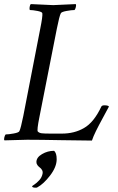

<svg xmlns="http://www.w3.org/2000/svg" viewBox="-26 -666 564 915"><path d="M147.5 106.4Q147.5 84 174.3 68.4Q201.2 52.7 231.4 52.7Q244.1 62.5 244.1 92.8Q244.1 129.4 212.9 170.2Q181.6 210.9 152.3 226.6Q150.4 228.5 144.5 228.5Q127 228.5 127 221.7Q127 220.2 137.7 213.4Q148.4 206.5 160.9 193.1Q173.3 179.7 176.8 162.1Q178.7 152.3 174.6 144.8Q170.4 137.2 164.3 132.8Q158.2 128.4 152.8 121.6Q147.5 114.7 147.5 106.4ZM162.1 -109.4Q148.9 -44.4 154.3 -39.1Q161.1 -32.2 172.9 -30.8Q184.6 -29.3 216.8 -29.3H268.6Q328.6 -29.3 374 -55.7Q421.4 -82.5 457 -158.2Q460 -164.1 471.7 -164.1Q489.3 -164.1 493.2 -158.2Q486.8 -146 465.3 -106.4Q443.8 -66.9 431.2 -41.3Q418.5 -15.6 412.1 3.9Q365.7 3.9 266.4 2Q167 0 103.5 0Q81.1 0 46.4 1.5Q11.7 2.9 -4.9 2.9Q-7.8 -1 -5.4 -11.2Q-2.9 -21.5 1 -25.4Q14.6 -25.4 39.1 -29.8Q63.5 -34.2 66.4 -41Q73.2 -54.7 85 -113.3L166 -530.3Q177.7 -587.9 175.8 -602.5Q175.3 -609.4 152.6 -613.8Q129.9 -618.2 116.2 -618.2Q113.8 -621.6 115.2 -632.3Q116.7 -643.1 121.1 -646.5Q213.9 -641.6 227.5 -641.6Q239.7 -641.6 335 -646.5Q337.9 -642.6 335.4 -632.3Q333 -622.1 329.1 -618.2Q315.4 -618.2 291 -613.8Q266.6 -609.4 263.7 -602.5Q256.8 -588.9 245.1 -530.3Z"/></svg>

Font: Crimson
Style: Italic
Weight: 400
Italic angle: -11°
Version: Version 0.8